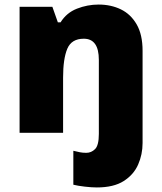

<svg xmlns="http://www.w3.org/2000/svg" viewBox="-20 -583 710 843"><path d="M405 240Q383 240 352.5 236.5Q322 233 302 228V79Q319 83 331 85.5Q343 88 359 88Q381 88 397.5 71.5Q414 55 414 5V-320Q414 -413 348 -413Q294 -413 275.5 -369Q257 -325 257 -242V0H66V-553H210L234 -485H246Q272 -527 318 -545Q364 -563 413 -563Q467 -563 510.5 -542Q554 -521 580 -476Q606 -431 606 -360V45Q606 95 586.5 139.5Q567 184 523 212Q479 240 405 240Z"/></svg>

Font: Noto Sans Telugu Black
Style: Regular
Weight: 900
Designer: Jelle Bosma - Monotype Design Team
Foundry: Monotype Imaging Inc.
Version: Version 2.005; ttfautohint (v1.8.4.7-5d5b)